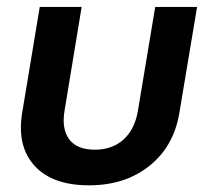

<svg xmlns="http://www.w3.org/2000/svg" viewBox="-20 -536 613 566"><path d="M242.2 10.3Q134.3 10.3 81.8 -47.4Q29.3 -105 45.4 -203.6L97.2 -515.6H220.7L170.4 -210.4Q161.1 -155.8 184.1 -125.2Q207 -94.7 259.3 -94.7Q311.5 -94.7 344.7 -125.2Q377.9 -155.8 386.7 -210.4L437.5 -515.6H561L508.8 -203.6Q492.7 -105 420.9 -47.4Q349.1 10.3 242.2 10.3Z"/></svg>

Font: Inter Display SemiBold
Style: Italic
Weight: 600
Italic angle: -9.39999°
Designer: Rasmus Andersson
Foundry: rsms
Version: Version 4.000;git-a52131595